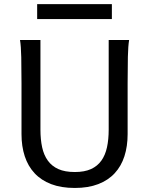

<svg xmlns="http://www.w3.org/2000/svg" viewBox="-20 -909 743 941"><path d="M612.8 -712.9Q607.9 -683.6 606.7 -630.1Q605.5 -576.7 605.5 -500.5V-251.5Q605.5 -191.9 589.8 -143.3Q574.2 -94.7 542.2 -60.1Q510.3 -25.4 461.4 -6.6Q412.6 12.2 346.7 12.2Q279.8 12.2 230.7 -6.6Q181.6 -25.4 149.4 -60.1Q117.2 -94.7 101.3 -143.3Q85.4 -191.9 85.4 -251.5V-500.5Q85.4 -572.8 84.2 -628.2Q83 -683.6 78.1 -712.9H178.2V-273.4Q178.2 -225.6 186.5 -187.3Q194.8 -148.9 214.4 -121.8Q233.9 -94.7 266.1 -80.3Q298.3 -65.9 346.7 -65.9Q394 -65.9 425.8 -80.3Q457.5 -94.7 476.8 -121.8Q496.1 -148.9 504.4 -187.3Q512.7 -225.6 512.7 -273.4V-712.9ZM162.1 -888.7H528.3V-815.4H162.1Z"/></svg>

Font: Andika
Style: Regular
Weight: 400
Designer: Victor Gaultney, Annie Olsen, Julie Remington, Don Collingsworth, Eric Hays
Foundry: SIL International
Version: Version 1.001